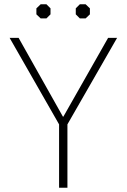

<svg xmlns="http://www.w3.org/2000/svg" viewBox="-20 -877 592 897"><path d="M256 -296 25 -700H67L274 -332H276L485 -700H527L295 -296V0H256ZM150 -810V-838L170 -857H197L216 -838V-810L197 -791H170ZM334 -810V-838L353 -857H380L400 -838V-810L380 -791H353Z"/></svg>

Font: Chakra Petch ExtraLight
Style: Regular
Weight: 275
Designer: Katatrad Aksorn Co.,Ltd.
Foundry: Cadson Demak Co.,Ltd.
Version: Version 1.000; ttfautohint (v1.6)